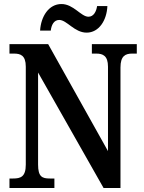

<svg xmlns="http://www.w3.org/2000/svg" viewBox="-20 -933 715 953"><path d="M410 -771C471 -771 510 -832 513 -903H462C458 -876 445 -850 419 -850C382 -850 345 -913 285 -913C222 -913 183 -851 179 -781H232C235 -808 247 -834 274 -834C312 -834 349 -771 410 -771ZM27 0H250V-47H227C190 -47 169 -55 169 -116V-573L494 0H578V-598C578 -655 602 -667 636 -667H659V-714H436V-667H458C491 -667 516 -656 516 -602V-183L219 -714H27V-667H49C81 -667 108 -659 108 -602V-116C108 -55 82 -47 45 -47H27Z"/></svg>

Font: Noto Serif Ethiopic Condensed SemiBold
Style: Regular
Weight: 600
Width: 3
Designer: Monotype Design Team
Foundry: Monotype Imaging Inc.
Version: Version 2.102